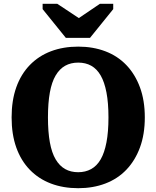

<svg xmlns="http://www.w3.org/2000/svg" viewBox="-20 -972 819 1009"><path d="M326 -773H453L575 -924V-952H505L353 -849L435 -850L281 -952H204V-924ZM391 17Q312 17 247.5 -7.5Q183 -32 136.5 -80Q90 -128 65.5 -197Q41 -266 41 -355Q41 -444 65.5 -513Q90 -582 136.5 -630Q183 -678 247.5 -702.5Q312 -727 391 -727Q469 -727 533.5 -702.5Q598 -678 644 -630Q690 -582 715.5 -513Q741 -444 741 -355Q741 -266 715.5 -197Q690 -128 644 -80Q598 -32 533.5 -7.5Q469 17 391 17ZM391 -67Q429 -67 459 -83.5Q489 -100 509 -134.5Q529 -169 539.5 -224Q550 -279 550 -355Q550 -431 539.5 -486Q529 -541 509 -575.5Q489 -610 459.5 -626.5Q430 -643 391 -643Q352 -643 322.5 -626.5Q293 -610 272.5 -575.5Q252 -541 242 -486Q232 -431 232 -355Q232 -279 242 -224Q252 -169 272.5 -134.5Q293 -100 322.5 -83.5Q352 -67 391 -67Z"/></svg>

Font: Roboto Serif SemiCondensed
Style: Bold
Weight: 700
Width: 4
Designer: Greg Gazdowicz
Foundry: Commercial Type
Version: Version 1.007